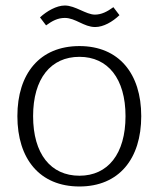

<svg xmlns="http://www.w3.org/2000/svg" viewBox="-20 -665 575 696"><path d="M325 -567C355 -567 388 -586 413 -610L391 -639C369 -623 348 -612 324 -612C292 -612 253 -645 215 -645C185 -645 150 -625 125 -602L147 -573C169 -589 189 -600 215 -600C254 -600 284 -567 325 -567ZM268 11C411 11 492 -89 492 -244C492 -398 411 -498 268 -498C124 -498 43 -398 43 -244C43 -89 124 11 268 11ZM268 -28C164 -28 100 -107 100 -244C100 -380 164 -459 268 -459C371 -459 435 -380 435 -244C435 -107 371 -28 268 -28Z"/></svg>

Font: Maitree Light
Style: Regular
Weight: 300
Designer: CadsonDemak Team
Foundry: CadsonDemak
Version: Version 1.000;PS 001.000;hotconv 1.0.88;makeotf.lib2.5.64775